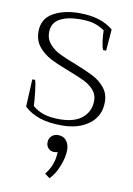

<svg xmlns="http://www.w3.org/2000/svg" viewBox="-86 -562 604 873"><g transform="rotate(10 216.0 -125.5)"><path d="M44 -46 50 -173H63Q68 -160 72.5 -120.5Q77 -81 78 -55Q101 -35 130.5 -25.5Q160 -16 203 -16Q272 -16 308 -46.5Q344 -77 344 -126Q344 -155 325.5 -175.5Q307 -196 280 -209Q253 -222 206 -240Q151 -261 118.5 -278Q86 -295 63 -323Q40 -351 40 -393Q40 -451 88.5 -479Q137 -507 210 -507Q309 -507 366 -459L358 -360H344Q338 -374 334.5 -400.5Q331 -427 331 -449Q305 -466 280.5 -473Q256 -480 219 -480Q158 -480 123 -460Q88 -440 88 -397Q88 -366 107 -344Q126 -322 155 -307.5Q184 -293 232 -275Q285 -254 317 -237.5Q349 -221 371 -194Q393 -167 393 -128Q393 -64 344.5 -27Q296 10 219 10Q158 10 116 -4Q74 -18 44 -46ZM182 239Q216 197 220 147L221 132Q216 135 204 135Q189 135 178.5 124.5Q168 114 168 97Q168 79 180 67.5Q192 56 210 56Q235 56 248.5 73Q262 90 262 117Q262 149 245.5 191Q229 233 205 256Z"/></g></svg>

Font: Trirong ExtraLight
Style: Regular
Weight: 275
Designer: Katatrad Team
Foundry: CadsonDemak
Version: Version 1.001